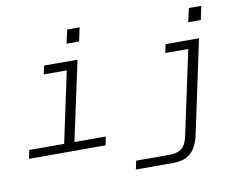

<svg xmlns="http://www.w3.org/2000/svg" viewBox="-93 -868 1486 1175"><g transform="rotate(-10 650.0 -280.5)"><path d="M37 -53H254L348 -493H205L216 -546H424L318 -53H513L502 0H26ZM394 -739H471L453 -654H375ZM890 178H659L670 125H881Q926 125 953 104Q980 83 991 31L1103 -493H960L971 -546H1179L1056 33Q1041 104 1003 141Q965 178 890 178ZM1150 -739H1227L1209 -654H1131Z"/></g></svg>

Font: Azeret Mono Light
Style: Italic
Weight: 300
Italic angle: -12°
Designer: Martin Vácha
Foundry: Displaay
Version: Version 1.000; Glyphs 3.0.3, build 3074